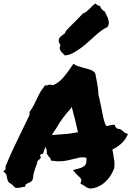

<svg xmlns="http://www.w3.org/2000/svg" viewBox="-45 -1099 772 1128"><path d="M-25.4 -92.8 -12.7 -102.5 -11.7 -123Q12.7 -182.6 38.6 -237.3Q64.5 -292 92.8 -349.6Q101.6 -368.2 110.8 -386.7Q120.1 -405.3 128.9 -424.8Q127.9 -428.7 127.9 -433.1Q127.9 -437.5 129.9 -443.4Q143.6 -462.9 151.9 -478.5Q160.2 -494.1 168 -510.7Q176.8 -530.3 187 -549.8Q197.3 -569.3 212.9 -587.9L219.7 -597.7L230.5 -596.7Q234.4 -598.6 238.8 -600.1Q243.2 -601.6 250 -601.6L267.6 -598.6Q299.8 -613.3 324.7 -641.1Q349.6 -668.9 375 -708L386.7 -724.6L402.3 -714.8Q407.2 -711.9 418 -709Q428.7 -706.1 440.4 -702.1Q460.9 -697.3 480.5 -690.9Q500 -684.6 510.7 -673.8L515.6 -665Q517.6 -654.3 519 -645.5Q520.5 -636.7 522.5 -627.9Q526.4 -607.4 529.3 -587.4Q532.2 -567.4 533.2 -543Q538.1 -523.4 542.5 -503.4Q546.9 -483.4 550.8 -463.9Q555.7 -435.5 561.5 -409.7Q567.4 -383.8 577.1 -360.4Q586.9 -360.4 588.9 -359.4Q600.6 -364.3 616.2 -365.2L628.9 -366.2L632.8 -354.5Q634.8 -351.6 637.7 -348.6Q640.6 -345.7 644.5 -342.8Q660.2 -341.8 667.5 -336.4Q674.8 -331.1 679.7 -326.2Q681.6 -324.2 684.6 -321.8Q687.5 -319.3 689.5 -318.4L707 -311.5L697.3 -293Q686.5 -272.5 664.6 -252.9Q642.6 -233.4 615.2 -220.7Q617.2 -213.9 617.7 -208Q618.2 -202.1 620.1 -194.3Q624 -174.8 626.5 -153.8Q628.9 -132.8 626 -110.4Q616.2 -85 603 -64.9Q589.8 -44.9 571.8 -28.8Q553.7 -12.7 531.2 -2.4Q508.8 7.8 484.4 8.8Q470.7 5.9 464.4 2Q458 -2 453.1 -5.9Q445.3 -11.7 440.4 -13.7L427.7 -19.5L431.6 -34.2Q434.6 -42 431.2 -47.9Q427.7 -53.7 417 -63.5Q413.1 -66.4 410.2 -69.8Q407.2 -73.2 403.3 -77.1L383.8 -99.6L416 -108.4Q445.3 -116.2 455.1 -128.4Q464.8 -140.6 462.9 -171.9Q438.5 -176.8 422.9 -173.3Q407.2 -169.9 391.6 -166Q369.1 -160.2 347.7 -155.8Q326.2 -151.4 300.8 -151.4Q284.2 -151.4 265.6 -154.3L254.9 -155.3L252 -166Q252 -168 249.5 -170.4Q247.1 -172.9 245.1 -174.8Q240.2 -180.7 233.4 -190.4Q226.6 -200.2 230.5 -214.8Q223.6 -225.6 222.7 -237.3Q218.8 -229.5 216.3 -222.2Q213.9 -214.8 211.9 -208L208 -195.3L195.3 -193.4Q193.4 -191.4 191.9 -187.5Q190.4 -183.6 191.4 -181.6L195.3 -170.9L185.5 -162.1Q183.6 -159.2 180.7 -157.2Q177.7 -155.3 175.8 -153.3Q173.8 -142.6 170.4 -132.8Q167 -123 163.1 -113.3Q158.2 -97.7 153.8 -83Q149.4 -68.4 149.4 -53.7L145.5 -41Q140.6 -33.2 133.3 -29.3Q126 -25.4 119.1 -22.5Q109.4 -18.6 105.5 -14.6L102.5 -2L87.9 0Q75.2 2.9 69.8 3.9Q64.5 4.9 57.6 4.9L44.9 3.9Q33.2 -7.8 25.9 -14.2Q18.6 -20.5 8.8 -25.4L2.9 -33.2Q-1 -41 -2 -47.4Q-2.9 -53.7 -4.9 -60.5Q-6.8 -73.2 -10.7 -78.1ZM286.1 -346.7Q272.5 -327.1 259.8 -305.7Q266.6 -306.6 272.9 -306.6Q279.3 -306.6 286.1 -307.6Q320.3 -309.6 349.6 -312.5Q378.9 -315.4 413.1 -322.3Q405.3 -358.4 396 -396Q386.7 -433.6 376 -471.7L371.1 -461.9Q346.7 -435.5 324.2 -405.3Q301.8 -375 287.1 -347.7ZM585.9 -939.5Q578.1 -937.5 560.1 -925.8Q542 -914.1 513.7 -888.7Q499 -876 478.5 -856.9Q458 -837.9 434.1 -819.8Q410.2 -801.8 384.8 -788.1Q359.4 -774.4 335.9 -773.4Q329.1 -780.3 322.3 -787.1Q315.4 -793.9 311 -800.8Q306.6 -807.6 305.7 -815.4Q304.7 -823.2 310.5 -833Q297.9 -853.5 299.8 -864.3Q301.8 -875 310.1 -882.8Q318.4 -890.6 328.6 -897.5Q338.9 -904.3 342.8 -918Q365.2 -942.4 392.1 -968.3Q418.9 -994.1 442.4 -1020.5Q452.1 -1022.5 461.4 -1029.8Q470.7 -1037.1 479.5 -1045.9Q488.3 -1054.7 497.6 -1064Q506.8 -1073.2 517.6 -1079.1Q519.5 -1073.2 528.8 -1067.9Q538.1 -1062.5 543 -1065.4Q543.9 -1054.7 553.7 -1044.4Q563.5 -1034.2 571.3 -1030.3Q577.1 -1016.6 583 -1005.4Q588.9 -994.1 591.8 -983.4Q594.7 -972.7 594.2 -961.9Q593.8 -951.2 585.9 -939.5Z"/></svg>

Font: Permanent Marker
Style: Regular
Weight: 400
Designer: Font Diner, Inc
Foundry: Font Diner, Inc
Version: Version 1.000